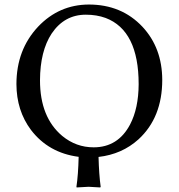

<svg xmlns="http://www.w3.org/2000/svg" viewBox="-20 -678 781 839"><path d="M355 -613.8Q261.2 -613.8 205.6 -531.2Q155.3 -454.6 154.8 -327.1Q154.8 -165.5 252 -84Q312.5 -34.2 389.2 -34.2Q495.6 -34.2 548.3 -133.8Q585.4 -204.6 585.9 -310.1Q585.9 -544.9 441.4 -599.6Q402.3 -613.8 355 -613.8ZM323.7 7.3Q191.9 -9.8 115.2 -110.4Q52.2 -194.8 51.8 -310.1Q51.8 -460.9 147 -562Q238.3 -657.7 368.2 -658.2Q511.2 -658.2 602.5 -561Q688.5 -468.8 689 -329.1Q689 -164.6 585.4 -69.3Q513.2 -3.9 410.6 7.8Q412.6 84.5 419.9 138.2L418 141.1Q416 141.1 367.2 138.2L314.9 141.1L314 138.2Q321.8 86.4 323.7 7.3Z"/></svg>

Font: Linux Biolinum O
Style: Regular
Weight: 400
Designer: Philipp H. Poll
Foundry: Philipp H. Poll
Version: Version 1.0.4